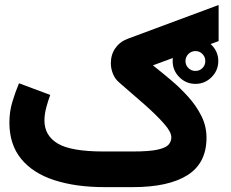

<svg xmlns="http://www.w3.org/2000/svg" viewBox="-20 -769 951 789"><path d="M689.5 -518.1Q689.5 -556.6 717 -584.2Q744.6 -611.8 783.2 -611.8Q821.8 -611.8 849.4 -584.2Q877 -556.6 877 -518.1Q877 -479.5 849.4 -451.9Q821.8 -424.3 783.2 -424.3Q744.6 -424.3 717 -451.9Q689.5 -479.5 689.5 -518.1ZM742.2 -518.1Q742.2 -501 754.2 -489.3Q766.1 -477.5 783.2 -477.5Q800.3 -477.5 812 -489.3Q823.7 -501 823.7 -518.1Q823.7 -535.2 812 -547.1Q800.3 -559.1 783.2 -559.1Q766.1 -559.1 754.2 -547.1Q742.2 -535.2 742.2 -518.1ZM524.9 -146.5Q593.8 -146.5 627.7 -154.1Q661.6 -161.6 672.9 -174.8Q684.1 -188 684.1 -204.6Q684.1 -227.1 653.3 -261.7Q622.6 -296.4 574 -339.4Q525.4 -382.3 470.7 -429.2Q452.6 -444.3 444.1 -465.8Q435.5 -487.3 435.5 -509.3Q435.5 -544.9 454.1 -571.3Q472.7 -597.7 505.4 -609.9L878.4 -748.5V-600.1L608.4 -500.5Q643.6 -472.7 681.9 -440.4Q720.2 -408.2 753.4 -371.3Q786.6 -334.5 807.6 -292.5Q828.6 -250.5 828.6 -203.1Q828.6 -98.6 750.5 -49.3Q672.4 0 525.4 0H410.2Q291.5 0 203.4 -28.6Q115.2 -57.1 66.9 -116.2Q18.6 -175.3 18.6 -265.6Q18.6 -310.1 30.8 -350.6Q43 -391.1 58.1 -426.8L186.5 -378.9Q178.2 -356.9 170.4 -328.4Q162.6 -299.8 162.6 -272.9Q163.1 -211.4 217.5 -179Q272 -146.5 405.3 -146.5Z"/></svg>

Font: Vazir Black WOL-UI
Style: Black-WOL-UI
Weight: 900
Designer: Saber Rastikerdar
Foundry: Saber Rastikerdar
Version: Version 30.0.0